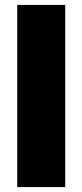

<svg xmlns="http://www.w3.org/2000/svg" viewBox="-20 -760 335 780"><path d="M50 -740H245V0H50Z"/></svg>

Font: Encode Sans Compressed
Style: Black
Weight: 900
Designer: Pablo Impallari, Andres Torresi
Foundry: Pablo Impallari, Andres Torresi
Version: Version 1.000; ttfautohint (v1.00) -l 8 -r 50 -G 200 -x 14 -